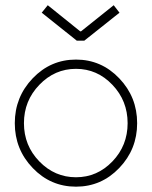

<svg xmlns="http://www.w3.org/2000/svg" viewBox="-20 -699 575 728"><path d="M287.1 -580.1 411.1 -679.2 433.1 -650.9 299.8 -544.9H271L138.2 -650.9L161.1 -679.2L284.2 -580.1ZM104 -402.1Q171.9 -473.1 268.1 -473.1Q364.3 -473.1 432.1 -402.1Q500 -331.1 500 -231.9Q500 -132.8 432.1 -62Q364.3 8.8 268.1 8.8Q171.9 8.8 104 -62Q36.1 -132.8 36.1 -231.9Q36.1 -331.1 104 -402.1ZM129.2 -377.4Q70.8 -316.9 70.8 -231.9Q70.8 -147 129.2 -86.9Q187.5 -26.9 268.1 -26.9Q348.6 -26.9 406.2 -86.9Q463.9 -147 463.9 -231.9Q463.9 -316.9 406.2 -377.4Q348.6 -438 268.1 -438Q187.5 -438 129.2 -377.4Z"/></svg>

Font: RawengulkPcs
Style: Regular
Weight: 400
Version: Version 0.92